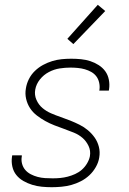

<svg xmlns="http://www.w3.org/2000/svg" viewBox="-20 -773 540 801"><path d="M196 8Q175 8 154.5 6Q134 4 114.5 -2Q95 -8 77.5 -18Q60 -28 48 -43Q36 -58 31.5 -78Q27 -98 30 -119L31 -125H71V-121Q68 -105 72 -90Q76 -75 85.5 -64Q95 -53 108.5 -46Q122 -39 137 -35Q152 -31 168 -30Q184 -29 200 -29Q216 -29 231.5 -30.5Q247 -32 262.5 -36Q278 -40 293.5 -47Q309 -54 321.5 -65Q334 -76 343 -91Q352 -106 355 -121Q359 -144 349.5 -164Q340 -184 324.5 -197.5Q309 -211 288.5 -219.5Q268 -228 248 -235Q228 -242 207.5 -250Q187 -258 169 -268Q151 -278 134 -291Q117 -304 105.5 -321.5Q94 -339 89 -360.5Q84 -382 88 -404Q91 -424 100.5 -443Q110 -462 125.5 -477Q141 -492 159.5 -502Q178 -512 197.5 -518Q217 -524 237 -526Q257 -528 277 -528Q298 -528 318 -526Q338 -524 356.5 -518Q375 -512 391.5 -501.5Q408 -491 419 -476Q430 -461 434 -441Q438 -421 435 -401L434 -395H394L395 -399Q397 -414 393.5 -429Q390 -444 381.5 -455Q373 -466 360.5 -473Q348 -480 334 -484Q320 -488 304.5 -489.5Q289 -491 274 -491Q252 -491 229 -487.5Q206 -484 184 -472.5Q162 -461 146.5 -441.5Q131 -422 127 -399Q123 -377 132 -356.5Q141 -336 157 -322.5Q173 -309 192.5 -300.5Q212 -292 232.5 -285Q253 -278 273 -270Q293 -262 312 -252.5Q331 -243 347 -229.5Q363 -216 375 -199Q387 -182 392.5 -160.5Q398 -139 394 -116Q391 -96 380 -76.5Q369 -57 353 -42Q337 -27 317.5 -17Q298 -7 278 -1.5Q258 4 237 6Q216 8 196 8ZM286 -589 261 -611 388 -753 419 -727Z"/></svg>

Font: Iosevka Term Curly XLt Obl
Style: Regular
Weight: 200
Italic angle: -9°
Designer: Belleve Invis
Foundry: Belleve Invis
Version: Version 32.3.0